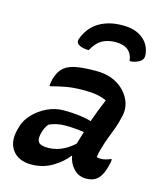

<svg xmlns="http://www.w3.org/2000/svg" viewBox="-120 -898 841 996"><g transform="rotate(15 300.0 -400.0)"><path d="M399 -717Q356 -715 328 -698.5Q300 -682 277 -640Q259 -640 244.5 -643.5Q230 -647 219 -655Q204 -667 217 -694Q243 -754 294 -782Q345 -810 411 -810H418Q484 -810 524 -777.5Q564 -745 568 -692Q570 -669 552 -657Q529 -641 497 -640Q493 -677 469.5 -697Q446 -717 399 -717ZM534 -353Q526 -316 515 -286Q504 -256 492.5 -227Q481 -198 471 -161Q464 -140 461 -115Q472 -112 484 -112Q497 -112 509.5 -115.5Q522 -119 534 -124H540Q540 -113 534 -90Q522 -39 499 -16Q488 -5 472.5 1Q457 7 434 7Q395 7 368.5 -21.5Q342 -50 336 -88H333Q305 -50 254.5 -20Q204 10 142 10Q74 10 41.5 -33Q9 -76 26 -143L31 -162Q41 -199 71.5 -231.5Q102 -264 144.5 -284.5Q187 -305 234 -305Q282 -305 320 -300Q358 -295 382 -287Q393 -319 404.5 -348Q416 -377 430 -411Q387 -433 313 -433Q253 -433 214.5 -426Q176 -419 135 -408H129Q129 -418 130.5 -427Q132 -436 135 -448Q140 -466 150 -484Q160 -502 176 -514Q197 -531 237 -538.5Q277 -546 343 -546Q410 -546 456.5 -518Q503 -490 524.5 -445.5Q546 -401 534 -353ZM148 -151Q142 -124 153.5 -110Q165 -96 205 -96Q238 -96 273 -110Q308 -124 343 -156Q347 -172 352.5 -189Q358 -206 363 -223Q312 -231 262 -231Q236 -231 214.5 -226Q193 -221 176 -213Q158 -194 149 -157Z"/></g></svg>

Font: Recursive Mn Csl St SmB
Style: Italic
Weight: 600
Italic angle: -15°
Monospace: yes
Version: Version 1.079;hotconv 1.0.112;makeotfexe 2.5.65598; ttfautoh